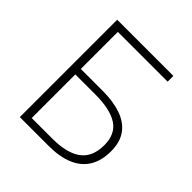

<svg xmlns="http://www.w3.org/2000/svg" viewBox="-194 -871 1015 1015"><g transform="rotate(45 313.5 -364.0)"><path d="M108 0V-728H528V-685H156V-408H320Q398 -408 456 -388Q514 -368 545.5 -325Q577 -282 577 -213Q577 -143 548 -95.5Q519 -48 462.5 -24Q406 0 324 0ZM156 -41H310Q419 -41 474 -82Q529 -123 529 -211Q529 -294 472.5 -330.5Q416 -367 306 -367H156Z"/></g></svg>

Font: Noto Sans KR ExtraLight
Style: Regular
Weight: 250
Designer: Ryoko NISHIZUKA  (kana, bopomofo & ideographs); Paul D. Hunt (Latin, Greek & Cyrillic); Sandoll Communications , Soo-you
Foundry: Adobe
Version: Version 2.004-H2;hotconv 1.0.118;makeotfexe 2.5.65603